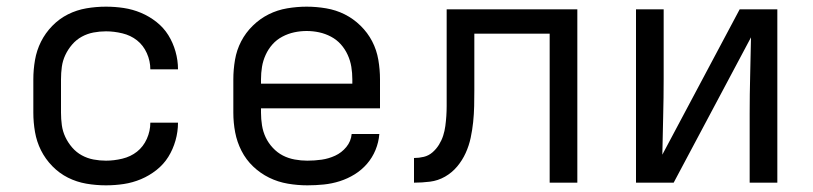

<svg xmlns="http://www.w3.org/2000/svg" viewBox="-20 -548 2440 576"><path d="M298 8Q268 8 239 3Q210 -2 184 -15Q158 -28 137 -49.5Q116 -71 103 -97Q90 -123 85 -152Q80 -181 80 -210V-310Q80 -339 85 -368Q90 -397 103 -423Q116 -449 137 -470.5Q158 -492 184 -505Q210 -518 239 -523Q268 -528 298 -528Q325 -528 351.5 -524Q378 -520 403 -509.5Q428 -499 449.5 -482Q471 -465 485 -442.5Q499 -420 506.5 -393.5Q514 -367 514 -340Q514 -340 514 -340Q514 -340 514 -340H431Q431 -340 431 -340Q431 -340 431 -340Q431 -365 420.5 -388.5Q410 -412 391 -427Q372 -442 347 -448Q322 -454 298 -454Q279 -454 260.5 -450.5Q242 -447 225.5 -438Q209 -429 196.5 -414.5Q184 -400 176 -383Q168 -366 165.5 -347.5Q163 -329 163 -310V-210Q163 -191 165.5 -172.5Q168 -154 176 -137Q184 -120 196.5 -105.5Q209 -91 225.5 -82Q242 -73 260.5 -69.5Q279 -66 298 -66Q322 -66 347 -72Q372 -78 391 -93Q410 -108 420.5 -131.5Q431 -155 431 -180Q431 -180 431 -180Q431 -180 431 -180H514Q514 -180 514 -180Q514 -180 514 -180Q514 -153 506.5 -126.5Q499 -100 485 -77.5Q471 -55 449.5 -38Q428 -21 403 -10.5Q378 0 351.5 4Q325 8 298 8Z M902 8Q873 8 843.5 3Q814 -2 787.5 -15Q761 -28 739.5 -48.5Q718 -69 704.5 -95.5Q691 -122 685.5 -151Q680 -180 680 -210V-310Q680 -339 685 -368.5Q690 -398 703.5 -424Q717 -450 738.5 -471Q760 -492 786 -505Q812 -518 841.5 -523Q871 -528 900 -528Q929 -528 958.5 -523Q988 -518 1014 -505Q1040 -492 1061.5 -471Q1083 -450 1096.5 -424Q1110 -398 1115 -368.5Q1120 -339 1120 -310V-223H763V-210Q763 -191 766 -172Q769 -153 777 -136Q785 -119 798.5 -104.5Q812 -90 828.5 -81.5Q845 -73 864 -69.5Q883 -66 902 -66Q924 -66 945 -69Q966 -72 985.5 -81Q1005 -90 1019 -107Q1033 -124 1035 -146H1118Q1116 -121 1106.5 -98Q1097 -75 1081 -56.5Q1065 -38 1044 -25Q1023 -12 999.5 -4.5Q976 3 951.5 5.5Q927 8 902 8ZM763 -297H1037V-310Q1037 -329 1034 -347.5Q1031 -366 1023 -383.5Q1015 -401 1002.5 -415Q990 -429 973 -438Q956 -447 937.5 -451Q919 -455 900 -455Q881 -455 862.5 -451Q844 -447 827 -438Q810 -429 797.5 -415Q785 -401 777 -383.5Q769 -366 766 -347.5Q763 -329 763 -310Z M1222 0V-74Q1237 -74 1251.5 -77.5Q1266 -81 1277.5 -91Q1289 -101 1297 -114Q1305 -127 1309.5 -141Q1314 -155 1316 -170Q1318 -185 1319 -200Q1320 -215 1320 -230Q1320 -245 1320 -260Q1320 -265 1320 -270.5Q1320 -276 1320 -281V-520H1712V0H1629V-447H1403V-279Q1403 -279 1403 -278.5Q1403 -278 1403 -278V-277Q1403 -254 1402.5 -230Q1402 -206 1399.5 -182Q1397 -158 1392 -134.5Q1387 -111 1377 -89Q1367 -67 1351.5 -48.5Q1336 -30 1315 -18Q1294 -6 1270 -3Q1246 0 1222 0Z M1888 0V-520H1971V-312Q1971 -255 1969.5 -198Q1968 -141 1967 -84L2199 -520H2312V0H2229V-208Q2229 -265 2230.5 -322Q2232 -379 2233 -436L2001 0Z"/></svg>

Font: Zed Sans Extended
Style: Regular
Weight: 400
Width: 7
Designer: Belleve Invis
Foundry: Belleve Invis
Version: Version 1.0.0; ttfautohint (v1.8.4)